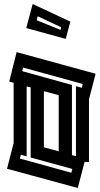

<svg xmlns="http://www.w3.org/2000/svg" viewBox="-20 -894 497 958"><path d="M48 -180V-481L26 -487L63 -634L457 -526L424 -398V-86H402L368 44L15 -52ZM393 -475 95 -557 91 -539 339 -470V-120L359 -115V-464L388 -456ZM79 -103 336 -32 341 -51 133 -108V-458L113 -463V-114L84 -122ZM199 -159 273 -139V-419L199 -439ZM308 -700 111 -754 143 -874 331 -786ZM163 -793 282 -745 285 -758 168 -813Z"/></svg>

Font: Blaka Hollow
Style: Regular
Weight: 400
Designer: Mohamed Gaber
Foundry: Kief Type Foundry
Version: Version 1.003; ttfautohint (v1.8.4.7-5d5b)